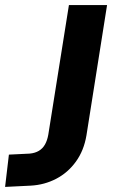

<svg xmlns="http://www.w3.org/2000/svg" viewBox="-42 -725 448 755"><path d="M-22 10 -7 -117 75 -121Q96 -123 111 -132Q126 -141 135 -157Q144 -173 148 -196L229 -705H379L298 -193Q288 -133 256.5 -89.5Q225 -46 179 -22Q133 2 79 5Z"/></svg>

Font: Nunito Sans 7pt Condensed ExtraBold
Style: Italic
Weight: 800
Width: 3
Italic angle: -9°
Designer: Vernon Adams
Foundry: Vernon Adams
Version: Version 3.101;gftools[0.9.27]